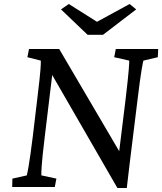

<svg xmlns="http://www.w3.org/2000/svg" viewBox="-20 -935 811 960"><path d="M608 -439 576 -179 276 -690H125L117 -649L184 -632C185 -617 183 -577 169 -463L144 -253C126 -107 116 -65 114 -58L42 -42L41 0H254L262 -42L187 -58C186 -65 186 -109 204 -253L241 -560L567 5H614C620 -51 627 -102 632 -147L668 -439C685 -581 695 -626 697 -632L769 -649L771 -690H559L551 -649L626 -632C627 -626 625 -581 608 -439ZM285 -888 418 -761H495L661 -888L628 -915L465 -826L324 -915Z"/></svg>

Font: TPK Tissa Web
Style: Italic
Weight: 400
Italic angle: -7°
Designer: Jacques Le Bailly, Suppakit Chalermlarp | Katatrad Co.,Ltd.
Foundry: Jacques Le Bailly, Cadson Demak Co.,Ltd.
Version: Version 5.000;Glyphs 3.1.2 (3151)